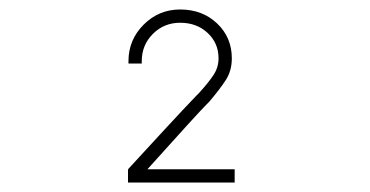

<svg xmlns="http://www.w3.org/2000/svg" viewBox="-20 -723 780 405"><path d="M475 -366V-338H250V-365L251 -367Q284 -403 326.5 -449Q369 -495 394 -521L400 -527Q420 -549 430.5 -565Q441 -581 441 -600Q441 -632 418 -653.5Q395 -675 360 -675Q326 -675 302.5 -651.5Q279 -628 279 -594V-589H251V-594Q251 -639 283 -671Q315 -703 360 -703Q407 -703 438 -673.5Q469 -644 469 -600Q469 -574 456.5 -554.5Q444 -535 421 -508L415 -502Q397 -484 291 -366Z"/></svg>

Font: M Major Mono Display
Style: Regular
Weight: 400
Designer: Emre Parlak
Foundry: Emre Parlak
Version: Version 2.000; ttfautohint (v1.8) -l 8 -r 50 -G 200 -x 14 -D